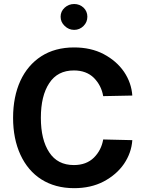

<svg xmlns="http://www.w3.org/2000/svg" viewBox="-20 -957 749 982"><path d="M189 -354.5C189 -429.2 203.1 -488.3 231.9 -531.7C260.3 -575.2 302.2 -596.7 357.9 -596.7C400.4 -596.7 434.6 -584 460.4 -558.6C485.8 -532.7 501.5 -502 507.8 -465.3L656.7 -468.3C653.8 -511.7 639.6 -552.2 614.3 -589.8C588.4 -627.4 553.7 -657.2 510.3 -680.2C466.8 -703.1 416 -714.4 358.9 -714.4C293.9 -714.4 237.8 -699.2 191.4 -669.4C98.1 -609.4 46.9 -498.5 46.9 -354.5C46.9 -282.7 59.6 -219.7 84.5 -165.5C134.3 -57.6 228.5 5.4 358.9 5.4C416 5.4 466.8 -5.9 510.3 -28.8C553.7 -51.8 588.4 -81.5 614.3 -119.1C639.6 -156.7 653.8 -196.8 656.7 -240.2L507.8 -243.7C501.5 -207 485.8 -176.3 460.4 -150.9C434.6 -125.5 400.4 -112.8 357.9 -112.8C302.2 -112.8 260.3 -134.3 231.9 -177.7C203.1 -221.2 189 -279.8 189 -354.5ZM290 -871.6C290 -853 296.9 -837.4 311 -824.2C324.7 -811 340.8 -804.2 359.4 -804.2C377.9 -804.2 394 -811 407.2 -824.2C420.4 -837.4 426.8 -853 426.8 -871.6C426.8 -889.6 420.4 -905.3 407.2 -918C394 -930.2 377.9 -936.5 359.4 -936.5C340.8 -936.5 324.7 -930.2 311 -918C296.9 -905.3 290 -889.6 290 -871.6Z"/></svg>

Font: Estedad Bold
Style: Regular
Weight: 700
Designer: Amin Abedi
Version: Version 7.3